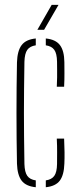

<svg xmlns="http://www.w3.org/2000/svg" viewBox="-20 -762 324 786"><path d="M49.5 -92Q48.5 -142.5 48 -194.8Q47.5 -247 47.5 -299.5Q47.5 -352 48 -404.2Q48.5 -456.5 49.5 -507Q51 -554 68.5 -577.2Q86 -600.5 126.5 -604.5V-576.5Q102.5 -573 91.8 -558Q81 -543 80 -509Q79 -448 78.5 -397.5Q78 -347 78 -299.8Q78 -252.5 78.5 -202Q79 -151.5 80 -90.5Q81 -57 91.8 -42Q102.5 -27 126.5 -23.5V4.5Q86 0.5 68.5 -22.5Q51 -45.5 49.5 -92ZM167.5 4.5V-23.5Q191.5 -27 202.2 -42Q213 -57 213.5 -90.5Q213.5 -113 213.8 -138.2Q214 -163.5 212.5 -194.5H242.5Q244 -164.5 244.2 -139Q244.5 -113.5 243.5 -92Q242 -45.5 224.8 -22.5Q207.5 0.5 167.5 4.5ZM212.5 -407Q213.5 -427 213.8 -444.8Q214 -462.5 213.8 -478.8Q213.5 -495 213.5 -509Q213 -543 202.2 -558Q191.5 -573 167.5 -576.5V-604.5Q208 -600.5 225.5 -577.2Q243 -554 243.5 -507.5Q243.5 -487 243.8 -462Q244 -437 242.5 -407ZM133 -640 191.5 -742H219.5L160.5 -640Z"/></svg>

Font: Big Shoulders Stencil Display ExtraLight
Style: Regular
Weight: 250
Designer: Patric King
Foundry: XO Type Co
Version: Version 2.001